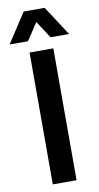

<svg xmlns="http://www.w3.org/2000/svg" viewBox="-113 -967 520 1011"><g transform="rotate(-10 147.0 -461.5)"><path d="M84 0V-705H211V0ZM-12 -765 91 -923H203L306 -765H207L147 -857L86 -765Z"/></g></svg>

Font: Nunito Sans 7pt Condensed
Style: Bold
Weight: 700
Width: 3
Designer: Vernon Adams
Foundry: Vernon Adams
Version: Version 3.101;gftools[0.9.27]